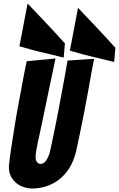

<svg xmlns="http://www.w3.org/2000/svg" viewBox="-20 -1062 681 1100"><path d="M165 18Q142 18 118 10.5Q94 3 75 -12Q56 -27 43.5 -50Q31 -73 31 -104Q31 -108 31 -112Q31 -116 32 -120Q36 -161 45 -219Q54 -277 64 -340Q74 -403 86 -466.5Q98 -530 107.5 -582Q117 -634 124 -668.5Q131 -703 133 -711Q154 -713 183 -716Q212 -719 237 -721Q268 -724 298 -727Q272 -606 252 -508Q243 -466 234.5 -424Q226 -382 218.5 -347Q211 -312 205.5 -286.5Q200 -261 196.5 -245Q193 -229 188.5 -204.5Q184 -180 184 -160Q184 -144 192 -133.5Q200 -123 212 -123Q229 -123 240 -136.5Q251 -150 258.5 -169Q266 -188 269.5 -207.5Q273 -227 276 -238Q282 -267 289.5 -302.5Q297 -338 304.5 -376.5Q312 -415 319.5 -455Q327 -495 334 -533Q351 -621 367 -715L519 -725Q519 -725 514 -699Q509 -673 501 -630Q493 -587 483.5 -532Q474 -477 462 -417.5Q450 -358 438.5 -300.5Q427 -243 416 -195Q402 -138 376.5 -98Q351 -58 316.5 -32Q282 -6 243 6Q204 18 165 18ZM345 -732Q294 -744 247 -756Q206 -765 163 -776.5Q120 -788 91 -797Q97 -826 105 -867.5Q113 -909 120 -948Q129 -994 138 -1042Q177 -1000 216 -960Q249 -925 286.5 -885Q324 -845 352 -813ZM634 -707Q583 -719 536 -731Q495 -740 452 -751.5Q409 -763 380 -772Q386 -801 394 -842.5Q402 -884 409 -923Q418 -969 427 -1017Q466 -975 505 -935Q538 -900 575.5 -860Q613 -820 641 -788Z"/></svg>

Font: Bangers
Style: Regular
Weight: 400
Designer: vernon adams
Foundry: Vernon Adams
Version: Version 2.000